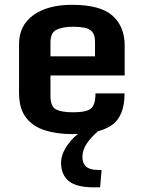

<svg xmlns="http://www.w3.org/2000/svg" viewBox="-20 -556 601 812"><path d="M60.5 -164.1V-368.7Q60.5 -448.7 121.3 -492.2Q182.1 -535.6 284.2 -535.6Q405.3 -535.6 456.3 -489.3Q507.3 -442.9 507.3 -363.8V-236.8H193.4V-151.4Q193.4 -105 217.3 -93Q241.2 -81.1 288.6 -81.1Q345.2 -81.1 364.5 -96.9Q383.8 -112.8 383.8 -161.1H506.8Q506.8 -64 452.1 -26.4Q397.5 11.2 286.1 11.2Q222.2 11.2 170.9 -4.6Q119.6 -20.5 90.1 -58.6Q60.5 -96.7 60.5 -164.1ZM381.8 -317.9V-379.4Q381.8 -408.7 369.4 -422.1Q356.9 -435.5 335.7 -439.2Q314.5 -442.9 287.6 -442.9Q247.6 -442.9 220.5 -430.9Q193.4 -418.9 193.4 -377V-317.9ZM238.3 131.8Q238.3 96.7 265.1 57.9Q292 19 332 -4.9L393.6 0Q364.3 24.9 346.4 52Q328.6 79.1 328.6 107.9Q328.6 162.6 392.6 162.6H409.7L403.3 236.3H376.5Q304.2 236.3 271.2 210Q238.3 183.6 238.3 131.8Z"/></svg>

Font: Monda
Style: Bold
Weight: 700
Designer: Vernon Adams
Foundry: Vernon Adams
Version: Version 2.100; ttfautohint (v1.8.3)